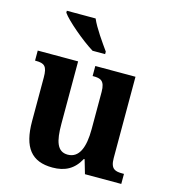

<svg xmlns="http://www.w3.org/2000/svg" viewBox="-114 -858 853 960"><g transform="rotate(15 312.0 -378.0)"><path d="M289 -606H354V-619C327 -657 281 -721 262 -766H113V-756C137 -721 230 -642 289 -606ZM246 10C310 10 356 -14 387 -72H391L412 0H600V-52H592C556 -52 530 -57 530 -115V-536H322V-484H326C362 -484 386 -478 386 -419V-226C386 -132 362 -72 303 -72C248 -72 233 -123 233 -213V-536H24V-484H28C73 -484 88 -472 88 -414V-188C88 -52 137 10 246 10Z"/></g></svg>

Font: Noto Serif Myanmar SemiCondensed
Style: Bold
Weight: 700
Width: 4
Designer: Ben Mitchell and the Monotype Design Team
Foundry: Monotype Imaging Inc.
Version: Version 2.106